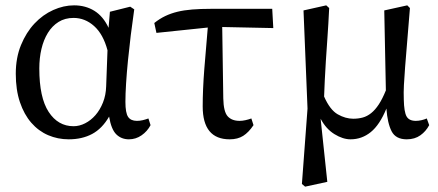

<svg xmlns="http://www.w3.org/2000/svg" viewBox="-20 -508 1639 718"><path d="M237 13Q196 13 160 -2.5Q124 -18 97 -49Q70 -80 54.5 -126Q39 -172 39 -232Q39 -292 58.5 -339.5Q78 -387 109 -420Q140 -453 179 -470.5Q218 -488 257 -488Q300 -488 333 -467.5Q366 -447 386 -404L391 -464L467 -483L482 -473Q475 -425 469 -376Q463 -327 458.5 -281.5Q454 -236 451.5 -196Q449 -156 449 -127Q449 -86 459 -71Q469 -56 492 -56Q503 -56 513.5 -58.5Q524 -61 535 -65L543 -40Q531 -17 509.5 -2Q488 13 462 13Q434 13 415 -5.5Q396 -24 388 -72Q362 -27 324.5 -7Q287 13 237 13ZM255 -36Q277 -36 298.5 -47Q320 -58 337 -77.5Q354 -97 365 -124.5Q376 -152 377 -185L382 -320Q366 -380 332 -410.5Q298 -441 255 -441Q223 -441 199 -426Q175 -411 159 -385Q143 -359 135 -325Q127 -291 127 -252Q127 -143 162 -89.5Q197 -36 255 -36Z M565 -385 557 -422Q577 -438 598 -448Q619 -458 643.5 -464Q668 -470 699 -472.5Q730 -475 769 -475H998L1002 -403L811 -407L815 -140Q816 -90 831.5 -73Q847 -56 876 -56Q886 -56 897.5 -58.5Q909 -61 920 -65L928 -40Q910 -13 889.5 0Q869 13 839 13Q738 13 738 -110Q738 -172 744 -249.5Q750 -327 757 -405Z M1109 180 1130 -102 1115 -469 1200 -488 1211 -478Q1208 -416 1204.5 -367Q1201 -318 1198.5 -278.5Q1196 -239 1194.5 -207Q1193 -175 1192 -147Q1214 -97 1243 -80.5Q1272 -64 1301 -64Q1320 -64 1336.5 -68.5Q1353 -73 1368 -85Q1383 -97 1396.5 -117.5Q1410 -138 1423 -170L1417 -469L1503 -488L1513 -478Q1507 -403 1502.5 -350Q1498 -297 1495 -258Q1492 -219 1490.5 -190.5Q1489 -162 1490 -136Q1491 -89 1500.5 -72.5Q1510 -56 1535 -56Q1545 -56 1556 -58.5Q1567 -61 1576 -65L1585 -40Q1573 -17 1552 -2Q1531 13 1501 13Q1460 13 1444.5 -17Q1429 -47 1425 -102Q1400 -41 1366.5 -14Q1333 13 1291 13Q1262 13 1230.5 -6.5Q1199 -26 1179 -64L1204 172L1121 190Z"/></svg>

Font: Source Serif Pro
Style: Regular
Weight: 400
Designer: Frank Grießhammer
Foundry: Adobe Systems Incorporated
Version: Version 2.000;PS 1.000;hotconv 16.6.51;makeotf.lib2.5.65220